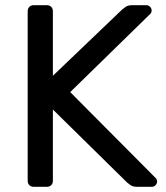

<svg xmlns="http://www.w3.org/2000/svg" viewBox="-20 -720 641 740"><path d="M109.6 0Q99.4 0 93.1 -6.4Q86.7 -12.7 86.7 -22.9V-676.3Q86.7 -687.3 93.1 -693.6Q99.4 -700 109.6 -700H160.1Q171.1 -700 177.4 -693.6Q183.8 -687.3 183.8 -676.3V-427.9L451.2 -683.7Q455.4 -687.6 464.5 -693.8Q473.6 -700 489.6 -700H544Q552.2 -700 558.3 -693.9Q564.4 -687.8 564.4 -679.6Q564.4 -672 559.7 -667L250.6 -365L580 -33.8Q585.4 -28.2 585.4 -20.4Q585.4 -12.2 579.3 -6.1Q573.2 0 565.1 0H508.5Q491.8 0 482.7 -6.7Q473.6 -13.3 469.9 -16.5L183.8 -297.9V-22.9Q183.8 -12.7 177.4 -6.4Q171.1 0 160.1 0Z"/></svg>

Font: Rubik Light
Style: Regular
Weight: 300
Designer: Hubert and Fischer
Foundry: Hubert and Fischer
Version: Version 2.300;gftools[0.9.30]